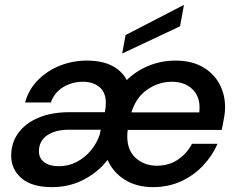

<svg xmlns="http://www.w3.org/2000/svg" viewBox="-20 -757 976 789"><path d="M194 12Q111 12 68.5 -24.5Q26 -61 26 -117Q26 -171 56 -211.5Q86 -252 140 -274Q194 -296 265 -296H411Q415 -318 415 -334Q415 -377 389 -399Q363 -421 321 -421Q277 -421 240.5 -399.5Q204 -378 189 -336H83Q98 -390 136.5 -428.5Q175 -467 227 -487.5Q279 -508 336 -508Q399 -508 440 -487Q481 -466 501 -428Q540 -466 591.5 -487Q643 -508 702 -508Q766 -508 811.5 -482.5Q857 -457 881 -413.5Q905 -370 905 -315Q905 -300 902 -280.5Q899 -261 895.5 -244.5Q892 -228 891 -223H505Q503 -211 503 -200Q502 -140 537.5 -108Q573 -76 624 -76Q674 -76 711 -101Q748 -126 769 -166H874Q852 -116 813.5 -75.5Q775 -35 723 -11.5Q671 12 609 12Q542 12 493.5 -18Q445 -48 422 -100Q385 -51 325.5 -19.5Q266 12 194 12ZM520 -295H799Q799 -300 799.5 -304Q800 -308 800 -312Q801 -362 769.5 -391.5Q738 -421 686 -421Q632 -421 585.5 -389Q539 -357 520 -295ZM222 -74Q262 -74 296 -92Q330 -110 354.5 -140Q379 -170 390 -205L394 -224H263Q208 -224 174 -201Q140 -178 140 -135Q140 -107 161.5 -90.5Q183 -74 222 -74ZM482 -537 496 -613 736 -737 720 -649Z"/></svg>

Font: DeepMind Sans Medium
Style: Italic
Weight: 500
Italic angle: -10°
Designer: Jonny Pinhorn / Modifications: Colophon Foundry
Foundry: Colophon Foundry
Version: Version 1.002; ttfautohint (v1.8.2)